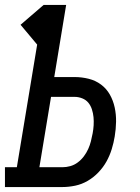

<svg xmlns="http://www.w3.org/2000/svg" viewBox="-44 -755 564 775"><path d="M-24 0V-80H24L106 -575L39 -655L132 -735H223L175 -444H257Q286 -444 314 -437Q342 -430 364 -413.5Q386 -397 399.5 -373Q413 -349 419 -321Q425 -293 424.5 -263.5Q424 -234 419 -204Q415 -179 407 -153Q399 -127 386 -103.5Q373 -80 353.5 -59.5Q334 -39 310 -25Q286 -11 259.5 -5.5Q233 0 208 0ZM115 -80H208Q224 -80 240 -84.5Q256 -89 270 -99.5Q284 -110 294.5 -124Q305 -138 312 -153.5Q319 -169 323 -185Q327 -201 330 -217Q333 -233 334 -249.5Q335 -266 333.5 -282Q332 -298 327 -313.5Q322 -329 312.5 -340.5Q303 -352 288 -358Q273 -364 257 -364H162Z"/></svg>

Font: Iosevka Slab Medium
Style: Italic
Weight: 500
Italic angle: -9°
Monospace: yes
Designer: Belleve Invis
Foundry: Belleve Invis
Version: Version 11.1.0; ttfautohint (v1.8.3)